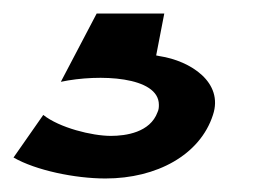

<svg xmlns="http://www.w3.org/2000/svg" viewBox="-28 -34 391 284"><path d="M-8 199C25 218 83 230 128 230C204 230 268 195 287 136C303 88 254 56 208 49L203 48L215 -14H115L62 87C119 75 207 79 207 121C207 124 207 128 205 132C194 162 158 167 136 167C108 167 60 155 36 136Z"/></svg>

Font: Charger Eco
Style: Obl
Weight: 1000
Designer: Jasper
Foundry: Cannot Into Space Fonts
Version: Version 1.1